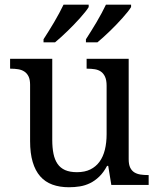

<svg xmlns="http://www.w3.org/2000/svg" viewBox="-20 -786 675 816"><path d="M526.9 -108.9Q526.9 -86.9 533.4 -73.5Q540 -60.1 551.3 -53.2Q562.5 -46.4 577.4 -44.2Q592.3 -42 608.9 -42H611.8V0H453.1L439.9 -81.1H435.1Q419.9 -52.7 401.6 -35.2Q383.3 -17.6 362.8 -7.6Q342.3 2.4 319.8 6.1Q297.4 9.8 272.9 9.8Q233.4 9.8 202.6 -1.5Q171.9 -12.7 150.9 -36.6Q129.9 -60.5 118.9 -97.7Q107.9 -134.8 107.9 -186V-425.8Q107.9 -447.8 101.3 -461.2Q94.7 -474.6 83.5 -481.9Q72.3 -489.3 57.4 -491.7Q42.5 -494.1 25.9 -494.1H22.9V-536.1H202.1V-190.9Q202.1 -158.2 207.3 -132.8Q212.4 -107.4 224.4 -89.8Q236.3 -72.3 256.6 -63.2Q276.9 -54.2 307.1 -54.2Q340.3 -54.2 364 -65.9Q387.7 -77.6 403.1 -98.9Q418.5 -120.1 425.8 -149.9Q433.1 -179.7 433.1 -215.8V-421.9Q433.1 -445.3 426.5 -459.7Q419.9 -474.1 408.9 -481.7Q397.9 -489.3 383.1 -491.7Q368.2 -494.1 351.1 -494.1H348.1V-536.1H526.9ZM165 -606V-619.1Q175.3 -635.3 187 -653.8Q198.7 -672.4 210.2 -691.9Q221.7 -711.4 231.9 -730.5Q242.2 -749.5 250 -766.1H356.9V-755.9Q351.6 -747.1 342 -735.1Q332.5 -723.1 320.3 -709.5Q308.1 -695.8 294.2 -681.4Q280.3 -667 266.1 -653.3Q252 -639.6 238.5 -627.4Q225.1 -615.2 213.9 -606ZM345.2 -606V-619.1Q355.5 -635.3 367.2 -653.8Q378.9 -672.4 390.4 -691.9Q401.9 -711.4 412.1 -730.5Q422.4 -749.5 430.2 -766.1H537.1V-755.9Q531.7 -747.1 522.2 -735.1Q512.7 -723.1 500.5 -709.5Q488.3 -695.8 474.4 -681.4Q460.4 -667 446.3 -653.3Q432.1 -639.6 418.7 -627.4Q405.3 -615.2 394 -606Z"/></svg>

Font: Droid-TTFautohint Serif
Style: Regular
Weight: 400
Foundry: Ascender Corporation
Version: Version 1.00; ttfautohint (v1.00rc1.4-1a1c-dirty) -l 8 -r 50